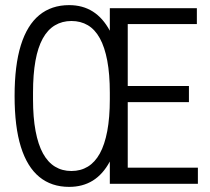

<svg xmlns="http://www.w3.org/2000/svg" viewBox="-20 -718 819 750"><path d="M250 12Q181 12 133.5 -27Q86 -66 61.5 -144.5Q37 -223 37 -343Q37 -463 61.5 -541.5Q86 -620 133.5 -659Q181 -698 250 -698Q303 -698 342.5 -673Q382 -648 409 -598V-686H749V-624H479V-382H718V-319H479V-63H753V0H409V-87Q382 -37 342.5 -12.5Q303 12 250 12ZM259 -50Q295 -50 323 -67Q351 -84 370 -118.5Q389 -153 399 -206Q409 -259 409 -330V-356Q409 -428 399 -481Q389 -534 370 -568.5Q351 -603 323 -619.5Q295 -636 259 -636Q223 -636 194.5 -619Q166 -602 147 -567.5Q128 -533 118.5 -480.5Q109 -428 109 -356V-330Q109 -259 119 -206Q129 -153 148 -118.5Q167 -84 195 -67Q223 -50 259 -50Z"/></svg>

Font: Archivo ExtraCondensed Light
Style: Regular
Weight: 300
Width: 2
Designer: Hector Gatti
Foundry: Omnibus-Type
Version: Version 2.001